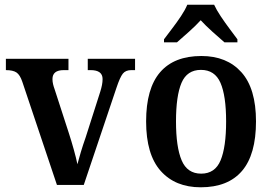

<svg xmlns="http://www.w3.org/2000/svg" viewBox="-20 -786 1154 816"><path d="M75 -438Q65 -468 50 -478Q35 -488 5 -488V-536H271V-488H251Q203 -488 203 -450Q203 -439 205.5 -428.5Q208 -418 212 -407L273 -219Q284 -185 294 -149Q304 -113 309 -88Q314 -108 323.5 -139.5Q333 -171 344 -202L406 -396Q411 -412 413.5 -425Q416 -438 416 -450Q416 -488 365 -488H353V-536H554V-488H538Q514 -488 502 -473Q490 -458 475 -413L336 0H222Z M833 10Q725 10 663 -59.5Q601 -129 601 -270Q601 -410 660.5 -479Q720 -548 836 -548Q944 -548 1006 -479Q1068 -410 1068 -270Q1068 -129 1008.5 -59.5Q949 10 833 10ZM835 -48Q894 -48 917.5 -104.5Q941 -161 941 -270Q941 -379 917 -434Q893 -489 834 -489Q775 -489 751.5 -434Q728 -379 728 -270Q728 -161 752 -104.5Q776 -48 835 -48ZM677 -619Q691 -638 711 -664Q731 -690 749 -717Q767 -744 776 -766H890Q900 -744 918 -717Q936 -690 955.5 -664Q975 -638 989 -619V-606H934Q913 -624 883.5 -650.5Q854 -677 833 -700Q812 -677 783 -651Q754 -625 732 -606H677Z"/></svg>

Font: Noto Serif Hebrew SemiCondensed SemiBold
Style: Regular
Weight: 600
Width: 4
Designer: Monotype Design Team
Foundry: Monotype Imaging Inc.
Version: Version 2.004; ttfautohint (v1.8.4.7-5d5b)